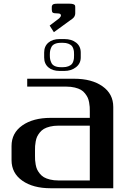

<svg xmlns="http://www.w3.org/2000/svg" viewBox="-20 -1003 707 1023"><path d="M380.9 -962.9V-931.6Q380.4 -915 367.2 -904.3L267.1 -831.5L244.6 -866.7L295.9 -905.8Q304.7 -914.6 304.7 -920.9Q304.7 -931.6 287.1 -931.6Q266.1 -931.6 261 -935.8Q255.9 -939.9 255.9 -952.1V-962.9Q255.9 -968.3 256.3 -970.7Q256.8 -973.1 259.5 -976.8Q262.2 -980.5 269 -981.9Q275.9 -983.4 287.1 -983.4H349.6Q364.3 -983.4 371.3 -980.5Q378.4 -977.5 379.6 -974.1Q380.9 -970.7 380.9 -962.9ZM297.9 -625Q259.8 -625 237.5 -644.3Q215.3 -663.6 215.3 -696.8V-723.1Q215.3 -756.3 237.5 -775.6Q259.8 -794.9 297.9 -794.9H322.8Q361.8 -794.9 386 -775.6Q410.2 -756.3 410.2 -723.1V-696.8Q410.2 -664.6 384.8 -644.8Q359.4 -625 322.8 -625ZM315.4 -645Q332 -645 343.8 -649.7Q355.5 -654.3 361.3 -660.2Q367.2 -666 370.4 -676Q373.5 -686 374 -692.4Q374.5 -698.7 374.5 -708.5V-712.4Q374.5 -721.7 374 -728Q373.5 -734.4 370.4 -744.1Q367.2 -753.9 361.3 -759.8Q355.5 -765.6 343.8 -770.3Q332 -774.9 315.4 -774.9H304.7Q284.7 -774.9 271.7 -768.8Q258.8 -762.7 253.7 -751.7Q248.5 -740.7 247.1 -732.4Q245.6 -724.1 245.6 -712.4V-708.5Q245.6 -696.3 247.1 -688Q248.5 -679.7 253.7 -668.5Q258.8 -657.2 271.7 -651.1Q284.7 -645 304.7 -645ZM125 -541.5V-583.5H375Q468.8 -583.5 526.1 -543.2Q583.5 -502.9 583.5 -433.1V0H250Q156.2 0 98.9 -40.3Q41.5 -80.6 41.5 -149.9V-225.1Q41.5 -294.4 98.9 -334.7Q156.2 -375 250 -375H458.5V-410.6Q458.5 -423.8 458 -433.3Q457.5 -442.9 454.8 -457.5Q452.1 -472.2 447.3 -482.7Q442.4 -493.2 433.1 -505.1Q423.8 -517.1 411.1 -524.4Q398.4 -531.7 378.4 -536.6Q358.4 -541.5 333.5 -541.5ZM458.5 -41.5V-333.5H291.5Q266.6 -333.5 246.6 -328.6Q226.6 -323.7 213.9 -316.2Q201.2 -308.6 191.9 -296.9Q182.6 -285.2 177.7 -274.7Q172.9 -264.2 170.2 -249.5Q167.5 -234.9 167 -225.1Q166.5 -215.3 166.5 -202.1V-172.9Q166.5 -159.7 167 -149.9Q167.5 -140.1 170.2 -125.5Q172.9 -110.8 177.7 -100.3Q182.6 -89.8 191.9 -78.1Q201.2 -66.4 213.9 -58.8Q226.6 -51.3 246.6 -46.4Q266.6 -41.5 291.5 -41.5Z"/></svg>

Font: Gputeks
Style: Bold
Weight: 600
Width: 8
Version: Version 0.9